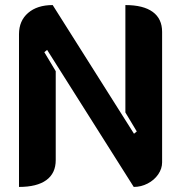

<svg xmlns="http://www.w3.org/2000/svg" viewBox="-20 -729 715 758"><path d="M55 -594Q55 -647 91 -678Q127 -709 188 -709L509 -201L520 -210L475 -285V-709Q546 -709 583 -682Q620 -655 620 -603V-88Q620 -63 604.5 -40.5Q589 -18 563 -4.5Q537 9 508 9L166 -532L155 -523L200 -448V-97Q200 -45 163 -18Q126 9 55 9Z"/></svg>

Font: K2D ExtraBold
Style: Regular
Weight: 800
Designer: Katatrad Aksorn Co.,Ltd.
Foundry: Cadson Demak Co.,Ltd.
Version: Version 1.000; ttfautohint (v1.6)